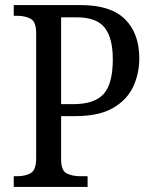

<svg xmlns="http://www.w3.org/2000/svg" viewBox="-20 -734 600 754"><path d="M34 0V-42H48Q79 -42 100.5 -54Q122 -66 122 -114V-604Q122 -649 100 -660.5Q78 -672 48 -672H34V-714H297Q415 -714 471 -658.5Q527 -603 527 -505Q527 -445 503 -393.5Q479 -342 424 -310Q369 -278 276 -278H220V-109Q220 -64 242 -53Q264 -42 295 -42H324V0ZM268 -325Q351 -325 387 -365Q423 -405 423 -501Q423 -585 391 -625.5Q359 -666 281 -666H220V-325Z"/></svg>

Font: Noto Serif Myanmar SemCond
Style: Regular
Weight: 400
Width: 4
Designer: Ben Mitchell and the Monotype Design Team
Foundry: Monotype Imaging Inc.
Version: Version 2.106; ttfautohint (v1.8.4.7-5d5b)